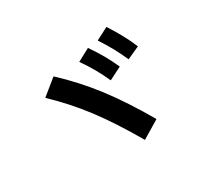

<svg xmlns="http://www.w3.org/2000/svg" viewBox="-134 -952 1206 1111"><g transform="rotate(-30 469.0 -397.0)"><path d="M168 -557.6 271.5 -641.6Q383.3 -537.6 475.1 -417.7Q566.9 -297.9 664.1 -129.9L545.9 -58.6Q449.7 -225.1 361.6 -341.6Q273.4 -458 168 -557.6ZM442.4 -639.6 526.4 -684.6Q558.6 -638.2 584 -593.8Q609.4 -549.3 631.8 -499L546.9 -456.1Q524.9 -505.4 499.8 -549.6Q474.6 -593.8 442.4 -639.6ZM596.7 -693.4 679.7 -736.3Q712.4 -685.5 736.8 -641.1Q761.2 -596.7 781.2 -547.9L697.3 -509.8Q656.7 -603 596.7 -693.4Z"/></g></svg>

Font: Pretendard
Style: Bold
Weight: 700
Designer: Base glyphs from Inter by Rasmus Andersson; Hangeul glyphs from Noto Sans CJK(Source Han Sans) by Jang Soo-young and Kan
Foundry: Kil Hyung-jin
Version: Version 1.309